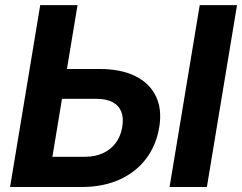

<svg xmlns="http://www.w3.org/2000/svg" viewBox="-20 -748 968 768"><path d="M195 -472.1H377.7Q463.4 -472.1 520.9 -443.7Q578.4 -415.4 603.6 -363.1Q628.8 -310.8 617 -239.4Q604.9 -166 563.7 -112.2Q522.5 -58.4 457.1 -29.2Q391.6 0 305.9 0H20.3L140.9 -727.5H290.1L189.6 -120.9H319.9Q360.5 -120.9 391.7 -135.2Q422.8 -149.5 442.9 -176.2Q463 -202.9 469 -240Q475 -275.9 465.2 -301Q455.4 -326.1 430.2 -339.5Q405 -352.8 364.4 -352.8H175.5ZM928.1 -727.5 807.5 0H658.3L778.9 -727.5Z"/></svg>

Font: Inter Variable
Style: Italic
Weight: 400
Italic angle: -9.39999°
Designer: Rasmus Andersson
Foundry: rsms
Version: Version 4.001;git-9221beed3